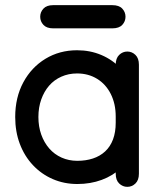

<svg xmlns="http://www.w3.org/2000/svg" viewBox="-20 -703 624 745"><path d="M519 -452Q519 -477 505.5 -490Q492 -503 474 -503Q456 -503 442.5 -490Q429 -477 429 -452Q429 -435 429 -408.5Q429 -382 429 -351Q429 -320 429 -288Q429 -256 429 -227Q429 -190 418.5 -162Q408 -134 388 -115.5Q368 -97 340.5 -88Q313 -79 280 -79Q247 -79 219 -91.5Q191 -104 171 -127Q151 -150 140 -181Q129 -212 129 -249Q129 -286 140 -317Q151 -348 170.5 -370.5Q190 -393 218 -405.5Q246 -418 279 -418Q323 -418 357 -397Q391 -376 410 -338Q429 -300 429 -251Q429 -236 429 -211.5Q429 -187 429 -163.5Q429 -140 429 -129Q429 -112 429 -95.5Q429 -79 429 -62Q429 -45 429 -29Q429 -4 442.5 9Q456 22 474 22Q492 22 505.5 9Q519 -4 519 -29Q519 -56 519 -79Q519 -102 519 -129Q519 -146 519 -165.5Q519 -185 519 -206.5Q519 -228 519 -251Q519 -308 500.5 -355Q482 -402 449.5 -436.5Q417 -471 373.5 -489.5Q330 -508 279 -508Q211 -508 156.5 -475Q102 -442 70.5 -383.5Q39 -325 39 -249Q39 -192 57 -144.5Q75 -97 108 -62Q141 -27 185 -8Q229 11 280 11Q331 11 374.5 -5Q418 -21 450.5 -51.5Q483 -82 501 -126Q519 -170 519 -227Q519 -270 519 -301.5Q519 -333 519 -357.5Q519 -382 519 -404Q519 -426 519 -452ZM416 -593Q442 -593 454.5 -606.5Q467 -620 467 -638Q467 -656 454.5 -669.5Q442 -683 416 -683Q394 -683 365.5 -683Q337 -683 305 -683Q273 -683 242.5 -683Q212 -683 186 -683Q161 -683 148.5 -669.5Q136 -656 136 -638Q136 -620 148.5 -606.5Q161 -593 186 -593Q208 -593 237.5 -593Q267 -593 299.5 -593Q332 -593 362.5 -593Q393 -593 416 -593Z"/></svg>

Font: Tilt Neon
Style: Regular
Weight: 400
Designer: Andy Clymer
Foundry: Andy Clymer
Version: Version 1.000